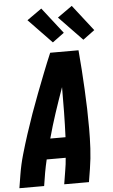

<svg xmlns="http://www.w3.org/2000/svg" viewBox="-64 -1026 627 1067"><g transform="rotate(-5 250.0 -492.0)"><path d="M0 0 12 -74Q21 -130 37 -185.5Q53 -241 71 -296.5Q89 -352 108.5 -407Q128 -462 149 -516.5Q170 -571 191.5 -626Q213 -681 236 -735H394Q399 -681 402.5 -626Q406 -571 409 -516.5Q412 -462 413.5 -407Q415 -352 415 -296.5Q415 -241 412 -185.5Q409 -130 400 -74L388 0H250L262 -74Q265 -92 267.5 -110Q270 -128 271 -146H165Q161 -128 157 -110Q153 -92 150 -74L138 0ZM195 -260H280Q283 -330 284 -399.5Q285 -469 285 -539Q260 -469 237 -399.5Q214 -330 195 -260ZM426 -791 296 -926 378 -984 491 -839ZM256 -791 126 -926 208 -984 321 -839Z"/></g></svg>

Font: Iosevka Curly Heavy
Style: Italic
Weight: 900
Italic angle: -9°
Monospace: yes
Designer: Belleve Invis
Foundry: Belleve Invis
Version: Version 22.1.2; ttfautohint (v1.8.4)